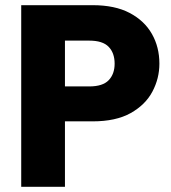

<svg xmlns="http://www.w3.org/2000/svg" viewBox="-20 -722 662 742"><path d="M62 0V-702H338Q424 -702 481 -672Q538 -642 567 -591Q596 -540 596 -476Q596 -419 569 -368Q542 -317 485 -285Q428 -253 338 -253H231V0ZM231 -388H325Q377 -388 400 -412Q423 -436 423 -476Q423 -517 400 -541Q377 -565 325 -565H231Z"/></svg>

Font: Parkinsans Light
Style: Bold
Weight: 700
Version: Version 1.000